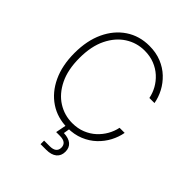

<svg xmlns="http://www.w3.org/2000/svg" viewBox="-256 -884 1236 1236"><g transform="rotate(45 362.5 -265.5)"><path d="M377 9.8Q286.1 9.8 216.3 -36.6Q146.5 -83 107.2 -166.7Q67.9 -250.5 67.9 -363.3Q67.9 -476.6 107.2 -560.3Q146.5 -644 216.3 -690.7Q286.1 -737.3 377 -737.3Q438 -737.3 487.1 -717.3Q536.1 -697.3 572 -663.1Q607.9 -628.9 630.1 -586.7Q652.3 -544.4 660.2 -499.5H613.8Q606.4 -537.1 587.2 -571.8Q567.9 -606.4 537.6 -634Q507.3 -661.6 466.8 -677.7Q426.3 -693.8 377 -693.8Q305.2 -693.8 245.4 -655.5Q185.5 -617.2 149.4 -543.5Q113.3 -469.7 113.3 -363.3Q113.3 -256.3 149.4 -182.9Q185.5 -109.4 245.4 -71.5Q305.2 -33.7 377 -33.7Q426.3 -33.7 466.8 -50Q507.3 -66.4 537.4 -94Q567.4 -121.6 586.9 -156.2Q606.4 -190.9 613.8 -228H660.2Q652.3 -183.6 630.1 -141.4Q607.9 -99.1 572 -64.9Q536.1 -30.8 487.1 -10.5Q438 9.8 377 9.8ZM328.6 206.1V173.8H379.9Q409.7 173.8 424.6 161.9Q439.5 149.9 439.5 127Q439.5 104.5 424.6 92.3Q409.7 80.1 377.4 80.1H344.7L362.8 -12.2H392.1V2L384.3 49.3Q429.2 50.8 452.9 70.8Q476.6 90.8 476.6 127.4Q476.6 165 451.4 185.5Q426.3 206.1 379.9 206.1Z"/></g></svg>

Font: Inter ExtraLight
Style: Regular
Weight: 250
Designer: Rasmus Andersson
Foundry: rsms
Version: Version 4.001;git-66647c0bb